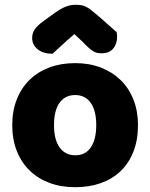

<svg xmlns="http://www.w3.org/2000/svg" viewBox="-20 -764 626 800"><path d="M290 -622Q256 -593 237 -575Q218 -557 199 -540Q160 -540 137 -558.5Q114 -577 114 -606Q114 -626 125 -642Q136 -658 162 -677L211 -712Q235 -729 254.5 -736.5Q274 -744 294 -744Q307 -744 317.5 -742.5Q328 -741 339 -735.5Q350 -730 363 -719.5Q376 -709 396 -692L466 -630Q467 -625 467.5 -621Q468 -617 468 -612Q468 -581 451.5 -561.5Q435 -542 404 -542Q394 -542 386 -543.5Q378 -545 369.5 -550Q361 -555 350 -564.5Q339 -574 324 -590ZM555 -243Q555 -181 536 -132.5Q517 -84 482.5 -51Q448 -18 400 -1Q352 16 293 16Q234 16 186 -2Q138 -20 103.5 -53.5Q69 -87 50 -135Q31 -183 31 -243Q31 -302 50 -350Q69 -398 103.5 -431.5Q138 -465 186 -483Q234 -501 293 -501Q352 -501 400 -482.5Q448 -464 482.5 -430.5Q517 -397 536 -349Q555 -301 555 -243ZM205 -243Q205 -182 228.5 -149.5Q252 -117 294 -117Q336 -117 358.5 -150Q381 -183 381 -243Q381 -303 358 -335.5Q335 -368 293 -368Q251 -368 228 -335.5Q205 -303 205 -243Z"/></svg>

Font: Baloo
Style: Regular
Weight: 400
Designer: Sarang Kulkarni and Ek Type
Foundry: Ek Type
Version: Version 1.100;PS 1.000;hotconv 1.0.88;makeotf.lib2.5.647800;